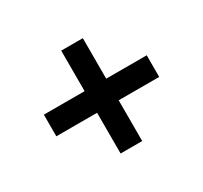

<svg xmlns="http://www.w3.org/2000/svg" viewBox="-105 -755 806 761"><g transform="rotate(-30 298.0 -374.5)"><path d="M533.3 -425H347.9V-610.4H249V-425H62.5V-326H249V-139.6H347.9V-326H533.3Z"/></g></svg>

Font: Manrope3 Bold
Style: Regular
Weight: 700
Designer: Mikhail Sharanda
Foundry: Mikhail Sharanda
Version: Version 3.000;PS 003.000;hotconv 1.0.88;makeotf.lib2.5.64775